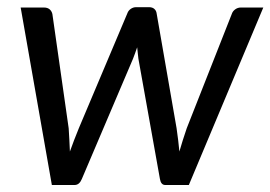

<svg xmlns="http://www.w3.org/2000/svg" viewBox="-20 -528 772 548"><path d="M731.5 -506.5 519 0H451.5Q439.5 0 436.5 -17L375 -360.5Q374 -369 373.2 -376.8Q372.5 -384.5 371.5 -393Q366 -376.5 359.5 -360L213.5 -17Q206.5 0 193 0H128L39 -506.5H105.5Q115.5 -506.5 121.5 -501.5Q127.5 -496.5 129.5 -488L176 -162Q177 -144.5 178 -128Q179 -111.5 179.5 -95.5Q185 -111.5 191.5 -128Q198 -144.5 205 -162L343.5 -490Q346 -497.5 353 -502.5Q360 -507.5 368.5 -507.5H405.5Q415 -507.5 420.5 -502.5Q426 -497.5 427 -490L484 -162Q486.5 -144.5 488.5 -128.2Q490.5 -112 492 -95.5Q496.5 -111.5 501.8 -128Q507 -144.5 513 -162L641.5 -488Q644 -496 651.2 -501.2Q658.5 -506.5 667 -506.5Z"/></svg>

Font: Lato 2
Style: Italic
Weight: 400
Italic angle: -7°
Designer: Lukasz Dziedzic with Adam Twardoch and Botio Nikoltchev
Foundry: tyPoland Lukasz Dziedzic
Version: Version 2.015; 2015-08-06; http://www.latofonts.com/